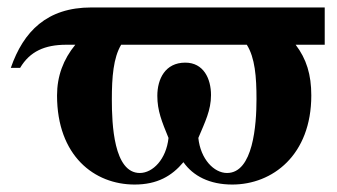

<svg xmlns="http://www.w3.org/2000/svg" viewBox="-20 -481 904 515"><path d="M851 -361V-461H225C106 -461 43 -397 9 -299H34C60 -343 100 -361 158 -361H182C150 -322 133 -277 133 -225C133 -63 233 14 341 14C402 14 441 -9 472 -46C498 -9 542 14 603 14C711 14 815 -65 815 -225C815 -281 802 -323 773 -361ZM642 -361C664 -326 668 -275 668 -215C668 -146 659 -17 589 -17C554 -17 518 -54 512 -111C530 -154 546 -185 546 -226C546 -270 526 -313 477 -313C423 -313 402 -269 402 -224C402 -184 414 -155 432 -111C426 -54 390 -17 355 -17C285 -17 280 -148 280 -214C280 -274 284 -326 305 -361Z"/></svg>

Font: STIXGeneral
Style: Bold
Weight: 700
Designer: MicroPress Inc., with final additions and corrections provided by Coen Hoffman, Elsevier (retired)
Version: Version 1.1.0